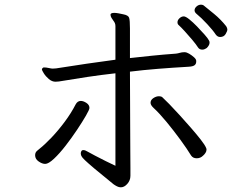

<svg xmlns="http://www.w3.org/2000/svg" viewBox="-20 -774 1040 820"><path d="M920 -616Q909 -616 901 -627Q890 -644 865 -671Q840 -698 817 -717Q811 -723 811 -730Q811 -739 819.5 -746.5Q828 -754 838 -754Q847 -754 852 -749Q866 -738 894.5 -714.5Q923 -691 946 -662Q951 -654 951 -648Q951 -641 943.5 -628.5Q936 -616 920 -616ZM473 -461Q411 -454 354 -445.5Q297 -437 244 -428Q238 -427 231.5 -426Q225 -425 217 -425Q202 -425 188.5 -436.5Q175 -448 167 -461Q159 -474 159 -477Q159 -482 164 -485Q165 -486 169 -486Q177 -486 188.5 -483.5Q200 -481 205 -481Q207 -481 213 -481.5Q219 -482 220 -482Q290 -493 351 -502Q412 -511 473 -519V-662Q473 -670 470.5 -675.5Q468 -681 464 -686Q460 -691 456 -698Q452 -705 452 -711V-712Q453 -719 468 -719Q476 -719 486.5 -717Q497 -715 506 -713Q528 -709 531.5 -698Q535 -687 535 -652V-526Q580 -531 628.5 -536Q677 -541 732 -545Q740 -546 748.5 -548.5Q757 -551 766 -551H769Q777 -551 788 -544.5Q799 -538 808.5 -529.5Q818 -521 818 -514V-511Q818 -501 811 -495.5Q804 -490 786 -489Q716 -485 654 -480Q592 -475 535 -468Q535 -414 535.5 -354.5Q536 -295 536 -238Q536 -181 536.5 -134Q537 -87 537 -57.5Q537 -28 537 -23Q537 -4 524 11Q511 26 496 26Q488 26 480 22Q472 18 465 13Q413 -29 384 -53.5Q355 -78 342.5 -90Q330 -102 327.5 -108Q325 -114 325 -119Q325 -124 327.5 -128.5Q330 -133 336 -133Q344 -133 355 -126Q364 -121 385.5 -109.5Q407 -98 431.5 -86Q456 -74 473 -66ZM863 -569Q860 -567 855 -564.5Q850 -562 844 -562Q832 -562 826 -571Q817 -585 801 -604Q785 -623 769 -640.5Q753 -658 743 -667Q738 -671 738 -679Q738 -688 746.5 -696Q755 -704 765 -704Q773 -704 788.5 -691.5Q804 -679 821.5 -661Q839 -643 853.5 -626.5Q868 -610 872 -602Q875 -598 875 -592Q875 -581 863 -569ZM847 -109Q836 -98 820 -98Q804 -98 796 -110Q779 -138 750.5 -177Q722 -216 691.5 -253Q661 -290 636 -313Q623 -325 623 -335Q623 -347 635 -355Q647 -363 659 -363Q668 -363 673 -359Q683 -350 703 -329.5Q723 -309 747.5 -282Q772 -255 796 -227.5Q820 -200 837.5 -177.5Q855 -155 860 -143Q861 -141 861.5 -139Q862 -137 862 -135Q862 -128 857.5 -121Q853 -114 847 -109ZM173 -74Q160 -74 145 -84.5Q130 -95 130 -111Q130 -123 138.5 -130Q147 -137 148 -138Q171 -156 200 -186.5Q229 -217 256.5 -254Q284 -291 303 -328Q311 -343 325 -343Q336 -343 349 -334.5Q362 -326 362 -313Q362 -306 347 -280Q332 -254 309 -219.5Q286 -185 260 -151.5Q234 -118 210.5 -96Q187 -74 173 -74Z"/></svg>

Font: QiushuiShotai
Style: Regular
Weight: 600
Designer: Fontworks Inc.
Foundry: Fontworks Inc.
Version: Version 1.250